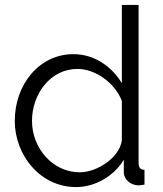

<svg xmlns="http://www.w3.org/2000/svg" viewBox="-20 -750 662 780"><path d="M289 10C365 10 442 -33 483 -101V-50C483 -21 511 3 543 3C549 3 557 2 567 0V-60C551 -60 543 -69 543 -88V-730H475V-412C436 -477 366 -530 278 -530C140 -530 40 -407 40 -259C40 -119 144 10 289 10ZM304 -50C195 -50 110 -147 110 -259C110 -366 183 -470 295 -470C368 -470 448 -412 475 -340V-179C464 -107 372 -50 304 -50Z"/></svg>

Font: Raleway Reg
Style: Regular
Weight: 400
Designer: Matt McInerney, Pablo Impallari, Rodrigo Fuenzalida
Foundry: Matt McInerney, Pablo Impallari, Rodrigo Fuenzalida
Version: Version 3.00 July 28, 2015